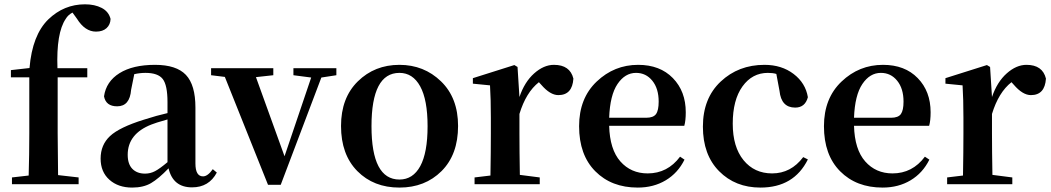

<svg xmlns="http://www.w3.org/2000/svg" viewBox="-20 -850 4850 886"><path d="M30.3 -526.4 116.2 -536.1Q128.9 -688.5 203.1 -760.7Q275.4 -830.1 372.1 -830.1Q417 -830.1 449.2 -813.5Q481.4 -796.9 490.2 -762.7Q489.3 -736.3 471.7 -720.2Q454.1 -704.1 422.9 -704.1Q372.1 -704.1 335 -763.7L314.5 -792Q293.9 -781.2 283.2 -762.7Q239.3 -698.2 245.1 -535.2H382.8V-493.2H246.1V-235.4Q246.1 -170.9 248 -42L342.8 -31.2V0H35.2V-31.2L112.3 -40Q115.2 -136.7 115.2 -235.4V-493.2H30.3Z M752.9 -101.6V-298.8Q694.3 -282.2 678.7 -275.4Q569.3 -232.4 569.3 -135.7Q569.3 -92.8 590.8 -70.8Q612.3 -48.8 649.4 -48.8Q673.8 -48.8 695.3 -60.1Q716.8 -71.3 752.9 -101.6ZM961.9 -69.3 980.5 -53.7Q944.3 14.6 866.2 14.6Q778.3 14.6 757.8 -73.2Q711.9 -25.4 676.8 -4.9Q641.6 15.6 589.8 15.6Q525.4 15.6 484.9 -20.5Q444.3 -56.6 444.3 -118.2Q444.3 -181.6 487.8 -222.2Q531.2 -262.7 644.5 -297.9Q705.1 -317.4 752.9 -328.1V-378.9Q752.9 -457 731 -485.4Q709 -513.7 651.4 -513.7Q626 -513.7 599.6 -507.8L585 -435.5Q579.1 -359.4 520.5 -359.4Q468.8 -359.4 460 -405.3Q469.7 -473.6 531.2 -512.2Q592.8 -550.8 695.3 -550.8Q793.9 -550.8 837.9 -504.4Q881.8 -458 881.8 -353.5V-95.7Q881.8 -36.1 917 -36.1Q938.5 -36.1 961.9 -69.3Z M1532.2 -535.2V-502.9L1462.9 -492.2L1275.4 2.9H1216.8L1017.6 -495.1L954.1 -502.9V-535.2H1241.2V-502.9L1161.1 -494.1L1293 -128.9L1416 -492.2L1334 -502.9V-535.2Z M1823.2 15.6Q1704.1 15.6 1628.9 -60.5Q1553.7 -136.7 1553.7 -268.6Q1553.7 -398.4 1631.3 -474.6Q1709 -550.8 1823.2 -550.8Q1936.5 -550.8 2015.1 -474.6Q2093.8 -398.4 2093.8 -268.6Q2093.8 -136.7 2017.6 -60.5Q1941.4 15.6 1823.2 15.6ZM1823.2 -21.5Q1885.7 -21.5 1919.4 -83.5Q1953.1 -145.5 1953.1 -267.6Q1953.1 -389.6 1918.9 -451.7Q1884.8 -513.7 1823.2 -513.7Q1694.3 -513.7 1694.3 -267.6Q1694.3 -21.5 1823.2 -21.5Z M2368.2 -541 2377 -402.3Q2400.4 -471.7 2444.8 -511.2Q2489.3 -550.8 2536.1 -550.8Q2610.4 -550.8 2626 -487.3Q2621.1 -411.1 2556.6 -411.1Q2518.6 -411.1 2477.5 -459L2466.8 -470.7Q2407.2 -423.8 2377 -324.2V-235.4Q2377 -156.2 2378.9 -43L2470.7 -31.2V0H2169.9V-31.2L2243.2 -40Q2245.1 -153.3 2245.1 -235.4V-306.6Q2245.1 -392.6 2241.2 -456.1L2162.1 -463.9V-489.3L2353.5 -549.8Z M2791 -306.6H2961.9Q2995.1 -306.6 3007.3 -323.7Q3019.5 -340.8 3019.5 -380.9Q3019.5 -441.4 2990.2 -477.5Q2960.9 -513.7 2915 -513.7Q2864.3 -513.7 2829.6 -462.4Q2794.9 -411.1 2791 -306.6ZM3137.7 -269.5H2791Q2793.9 -160.2 2842.8 -105Q2891.6 -49.8 2968.8 -49.8Q3060.5 -49.8 3118.2 -127L3138.7 -113.3Q3108.4 -51.8 3052.2 -18.1Q2996.1 15.6 2922.9 15.6Q2801.8 15.6 2727.1 -59.6Q2652.3 -134.8 2652.3 -267.6Q2652.3 -396.5 2733.4 -473.6Q2814.5 -550.8 2924.8 -550.8Q3025.4 -550.8 3085 -489.7Q3144.5 -428.7 3144.5 -332Q3144.5 -293 3137.7 -269.5Z M3577.1 -430.7 3562.5 -508.8Q3546.9 -513.7 3523.4 -513.7Q3451.2 -513.7 3406.2 -451.2Q3361.3 -388.7 3361.3 -279.3Q3361.3 -171.9 3411.1 -110.8Q3460.9 -49.8 3543 -49.8Q3629.9 -49.8 3686.5 -125L3708 -114.3Q3643.6 15.6 3489.3 15.6Q3373 15.6 3298.3 -60.1Q3223.6 -135.7 3223.6 -265.6Q3223.6 -396.5 3305.7 -473.6Q3387.7 -550.8 3507.8 -550.8Q3586.9 -550.8 3642.1 -508.8Q3697.3 -466.8 3708 -401.4Q3695.3 -353.5 3649.4 -353.5Q3585 -353.5 3577.1 -430.7Z M3920.9 -306.6H4091.8Q4125 -306.6 4137.2 -323.7Q4149.4 -340.8 4149.4 -380.9Q4149.4 -441.4 4120.1 -477.5Q4090.8 -513.7 4044.9 -513.7Q3994.1 -513.7 3959.5 -462.4Q3924.8 -411.1 3920.9 -306.6ZM4267.6 -269.5H3920.9Q3923.8 -160.2 3972.7 -105Q4021.5 -49.8 4098.6 -49.8Q4190.4 -49.8 4248 -127L4268.6 -113.3Q4238.3 -51.8 4182.1 -18.1Q4126 15.6 4052.7 15.6Q3931.6 15.6 3856.9 -59.6Q3782.2 -134.8 3782.2 -267.6Q3782.2 -396.5 3863.3 -473.6Q3944.3 -550.8 4054.7 -550.8Q4155.3 -550.8 4214.8 -489.7Q4274.4 -428.7 4274.4 -332Q4274.4 -293 4267.6 -269.5Z M4548.8 -541 4557.6 -402.3Q4581.1 -471.7 4625.5 -511.2Q4669.9 -550.8 4716.8 -550.8Q4791 -550.8 4806.6 -487.3Q4801.8 -411.1 4737.3 -411.1Q4699.2 -411.1 4658.2 -459L4647.5 -470.7Q4587.9 -423.8 4557.6 -324.2V-235.4Q4557.6 -156.2 4559.6 -43L4651.4 -31.2V0H4350.6V-31.2L4423.8 -40Q4425.8 -153.3 4425.8 -235.4V-306.6Q4425.8 -392.6 4421.9 -456.1L4342.8 -463.9V-489.3L4534.2 -549.8Z"/></svg>

Font: GenRyuMin TW TTF Bold
Style: Regular
Weight: 700
Version: Version 1.300